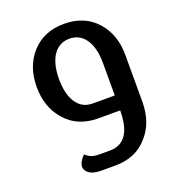

<svg xmlns="http://www.w3.org/2000/svg" viewBox="-134 -588 832 931"><g transform="rotate(-20 282.5 -122.5)"><path d="M415 -244.1Q415 -317.9 388.2 -361.8Q357.9 -411.1 301.3 -411.1Q246.1 -411.1 214.8 -361.8Q188 -316.9 188 -244.1Q188 -169.9 214.8 -126Q244.1 -77.1 301.3 -77.1H415ZM301.3 -487.8Q408.2 -487.8 470.2 -417Q530.3 -349.1 530.3 -244.1V0Q529.3 105 470.2 170.9Q408.2 243.2 302.2 243.2H229Q166 243.2 149.9 207Q147.5 200.7 147.5 194.3Q147.5 170.4 177.2 140.1Q201.2 166 244.6 166H301.3Q414.1 166 415 0H301.3Q195.3 0 133.3 -71.8Q73.2 -140.1 73.2 -244.1Q73.2 -349.1 133.3 -417Q196.3 -487.8 301.3 -487.8Z"/></g></svg>

Font: Sukar
Style: Bold
Weight: 700
Designer: Dario Muhafara - Ghiath Alsory
Foundry: Dario Muhafara - Ghiath Alsory
Version: Version 1.00 March 27, 2016, initial release